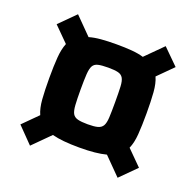

<svg xmlns="http://www.w3.org/2000/svg" viewBox="-123 -821 973 955"><g transform="rotate(20 363.5 -343.5)"><path d="M131 4 50 -79 127 -156Q113 -187 109.5 -233.5Q106 -280 106 -345Q106 -409 109.5 -454.5Q113 -500 126 -532L49 -609L132 -692L220 -603Q247 -611 282.5 -614Q318 -617 364 -617Q410 -617 445.5 -614Q481 -611 507 -603L596 -692L678 -611L600 -533Q614 -502 617.5 -455.5Q621 -409 621 -345Q621 -280 617.5 -233.5Q614 -187 600 -156L678 -78L595 5L506 -85Q479 -78 444.5 -74.5Q410 -71 364 -71Q318 -71 282 -74.5Q246 -78 220 -85ZM364 -194Q398 -194 416.5 -199Q435 -204 443.5 -218.5Q452 -233 453.5 -263.5Q455 -294 455 -345Q455 -396 453.5 -426Q452 -456 443.5 -470.5Q435 -485 416.5 -489.5Q398 -494 364 -494Q330 -494 311 -489.5Q292 -485 284 -470.5Q276 -456 274 -426Q272 -396 272 -345Q272 -294 274 -263.5Q276 -233 284 -218.5Q292 -204 311 -199Q330 -194 364 -194Z"/></g></svg>

Font: Saira SemiExpanded
Style: Bold
Weight: 700
Width: 6
Designer: Hector Gatti with collaboration of the Omnibus-Type team
Foundry: Omnibus-Type
Version: Version 1.101